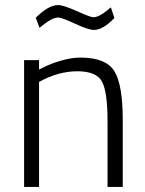

<svg xmlns="http://www.w3.org/2000/svg" viewBox="-20 -737 573 757"><path d="M75 0V-500H134V-463L157 -474Q180 -486 221 -498Q262 -510 297 -510Q397 -510 430.5 -457Q464 -404 464 -263Q464 -263 464 0H404V-260Q404 -375 382 -415.5Q360 -456 285 -456Q210 -456 134 -414V0ZM350 -619Q329 -619 276 -643.5Q223 -668 210 -668Q187 -668 149 -638L136 -627L121 -667Q171 -717 209 -717Q230 -717 283.5 -693Q337 -669 348 -669Q370 -669 405 -698L417 -708L431 -666Q386 -619 350 -619Z"/></svg>

Font: Titillium Web Light
Style: Regular
Weight: 300
Version: Version 1.002;PS 57.000;hotconv 1.0.70;makeotf.lib2.5.55311